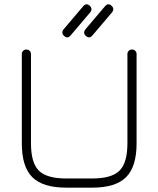

<svg xmlns="http://www.w3.org/2000/svg" viewBox="-20 -860 726 880"><path d="M274 -695Q259 -708 271 -725L361 -831Q375 -848 391 -834Q406 -820 394 -804L304 -698Q290 -681 274 -695ZM374 -695Q359 -708 371 -725L461 -831Q475 -848 491 -834Q506 -820 494 -804L404 -698Q390 -681 374 -695ZM283 0Q176 0 128 -48Q80 -96 80 -203V-612Q80 -621 86 -627Q92 -633 101 -633Q110 -633 116 -627Q122 -621 122 -612V-203Q122 -114 158 -78Q194 -42 283 -42H403Q492 -42 528 -78Q564 -114 564 -203V-612Q564 -621 570 -627Q576 -633 585 -633Q594 -633 600 -627Q606 -621 606 -612V-203Q606 -96 558 -48Q510 0 403 0Z"/></svg>

Font: Jura Light
Style: Regular
Weight: 300
Designer: Daniel Johnson, Alexei Vanyashin
Foundry: Daniel Johnson
Version: Version 5.103